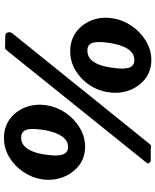

<svg xmlns="http://www.w3.org/2000/svg" viewBox="75 -868 803 994"><g transform="rotate(90 477.0 -371.5)"><path d="M246 -333Q189 -333 147.5 -363Q106 -393 86 -443Q66 -493 75 -551Q83 -605 114.5 -651Q146 -697 192.5 -725Q239 -753 291 -753Q347 -753 387.5 -722Q428 -691 447.5 -640.5Q467 -590 458 -531Q451 -478 420.5 -432.5Q390 -387 344.5 -360Q299 -333 246 -333ZM242 -422Q268 -422 285.5 -437Q303 -452 314.5 -481Q326 -510 331 -550Q340 -606 331.5 -635.5Q323 -665 291 -665Q267 -665 249 -649Q231 -633 219.5 -602.5Q208 -572 202 -530Q194 -477 202 -449.5Q210 -422 242 -422ZM695 10Q639 10 597.5 -20Q556 -50 536.5 -100Q517 -150 525 -208Q533 -262 564 -308Q595 -354 641.5 -382Q688 -410 740 -410Q796 -410 836.5 -379Q877 -348 897 -297.5Q917 -247 909 -188Q901 -135 870 -89.5Q839 -44 793.5 -17Q748 10 695 10ZM693 -79Q718 -79 735.5 -94.5Q753 -110 764.5 -138.5Q776 -167 781 -207Q787 -245 785 -270.5Q783 -296 772.5 -309Q762 -322 742 -322Q717 -322 699.5 -305.5Q682 -289 670 -259Q658 -229 652 -187Q647 -152 648.5 -127.5Q650 -103 661 -91Q672 -79 693 -79ZM240 -3Q235 4 229.5 4Q224 4 213 4L166 3Q152 3 148.5 -9.5Q145 -22 152 -32L725 -743Q732 -752 737 -751Q742 -750 750 -750H810Q817 -750 823.5 -743.5Q830 -737 822 -727Z"/></g></svg>

Font: Libre Franklin ExtraBold
Style: Italic
Weight: 800
Italic angle: -8°
Designer: Pablo Impallari, Rodrigo Fuenzalida, Nhung Nguyen
Foundry: Impallari Type
Version: Version 3.000